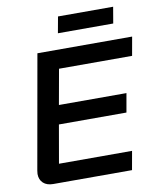

<svg xmlns="http://www.w3.org/2000/svg" viewBox="-94 -948 848 1022"><g transform="rotate(-10 330.0 -437.0)"><path d="M37 -67Q37 -73 39 -85L148 -700H660L642 -599H247L213 -409H578L560 -307H195L159 -101H554L536 0H110Q76 0 56.5 -18Q37 -36 37 -67ZM290 -874H588L573 -786H274Z"/></g></svg>

Font: Bai Jamjuree SemiBold
Style: Italic
Weight: 600
Italic angle: -10°
Version: Version 1.000; ttfautohint (v1.6)